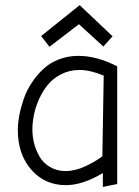

<svg xmlns="http://www.w3.org/2000/svg" viewBox="-20 -732 544 752"><path d="M173.8 -548.8 289.1 -637.2 384.8 -549.8 420.9 -589.8 292 -711.9 141.1 -590.8ZM439 -472.2Q358.9 -513.2 287.1 -513.2Q245.6 -513.2 209.7 -499Q173.8 -484.9 148.7 -460.9Q123.5 -437 103.8 -407Q84 -377 72.8 -344Q61.5 -311 55.7 -280.5Q49.8 -250 49.8 -223.1Q49.8 -127.4 102.8 -67.1Q155.8 -6.8 237.8 -6.8Q303.7 -6.8 382.8 -54.2V0L439 -11.2ZM235.8 -62Q201.7 -62.5 175.8 -77.9Q149.9 -93.3 135.5 -117.7Q121.1 -142.1 114 -169.2Q106.9 -196.3 106.9 -225.1Q106.9 -252 112.8 -281.7Q118.7 -311.5 132.8 -343.3Q147 -375 167.5 -400.1Q188 -425.3 220.5 -441.7Q252.9 -458 292 -458Q332.5 -458 386.2 -436L380.9 -120.1Q355.5 -100.1 315.2 -81.1Q274.9 -62 235.8 -62Z"/></svg>

Font: Comic Neue Angular
Style: Regular
Weight: 400
Designer: Craig Rozynski
Foundry: Craig Rozynski
Version: Version 2.003